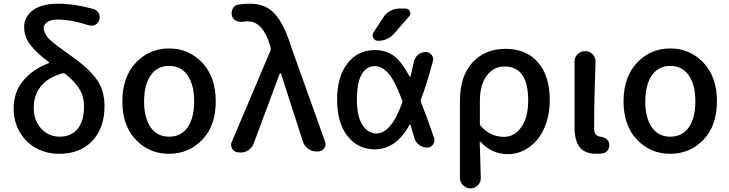

<svg xmlns="http://www.w3.org/2000/svg" viewBox="-20 -830 3996 1052"><path d="M305.7 -81.1Q371.1 -81.1 405.8 -124.5Q440.4 -168 440.4 -247.1Q440.4 -302.7 413.6 -344.7Q386.7 -386.7 336.9 -425.8Q331.1 -429.7 324.2 -428.7Q249 -409.2 207 -360.8Q165 -312.5 165 -240.2Q165 -168 206.5 -124.5Q248 -81.1 305.7 -81.1ZM493.2 -780.3Q511.7 -774.4 521.5 -757.8Q526.4 -747.1 526.4 -735.4Q526.4 -728.5 524.4 -721.7Q518.6 -703.1 502 -694.3Q492.2 -689.5 481.4 -689.5Q474.6 -689.5 466.8 -691.4Q368.2 -722.7 297.9 -722.7Q258.8 -722.7 239.3 -709.5Q219.7 -696.3 219.7 -674.8Q219.7 -662.1 226.6 -648.4Q233.4 -634.8 241.7 -624.5Q250 -614.3 269 -598.6Q288.1 -583 300.8 -573.7Q313.5 -564.5 340.8 -544.9Q368.2 -525.4 381.8 -514.6Q422.9 -485.4 450.2 -460.9Q477.5 -436.5 502.9 -404.3Q528.3 -372.1 540.5 -333Q552.7 -293.9 552.7 -248Q552.7 -129.9 486.3 -58.6Q419.9 12.7 303.7 12.7Q238.3 12.7 182.1 -16.1Q126 -44.9 90.3 -103Q54.7 -161.1 54.7 -237.3Q54.7 -325.2 107.9 -388.7Q161.1 -452.1 246.1 -483.4Q248 -484.4 248.5 -486.8Q249 -489.3 247.1 -490.2Q183.6 -537.1 147.9 -582Q112.3 -627 112.3 -682.6Q112.3 -737.3 159.7 -773.4Q207 -809.6 298.8 -809.6Q388.7 -809.6 493.2 -780.3Z M906.2 12.7Q797.9 12.7 724.1 -64.5Q650.4 -141.6 650.4 -274.4Q650.4 -408.2 724.1 -486.3Q797.9 -564.5 906.2 -564.5Q1014.6 -564.5 1088.4 -486.3Q1162.1 -408.2 1162.1 -274.4Q1162.1 -141.6 1088.4 -64.5Q1014.6 12.7 906.2 12.7ZM1043.9 -274.4Q1043.9 -364.3 1008.3 -416.5Q972.7 -468.8 906.7 -468.8Q840.8 -468.8 805.2 -416.5Q769.5 -364.3 769.5 -274.4Q769.5 -184.6 805.2 -132.8Q840.8 -81.1 906.7 -81.1Q972.7 -81.1 1008.3 -132.8Q1043.9 -184.6 1043.9 -274.4Z M1370.1 -43.9Q1361.3 -20.5 1339.8 -5.9Q1320.3 5.9 1298.8 5.9Q1295.9 5.9 1293 4.9H1284.2Q1262.7 2.9 1252 -15.6Q1246.1 -25.4 1246.1 -36.1Q1246.1 -44.9 1250 -52.7L1461.9 -552.7Q1464.8 -558.6 1462.9 -566.4L1460 -580.1Q1419.9 -712.9 1338.9 -712.9Q1324.2 -712.9 1311.5 -710.9Q1305.7 -710 1299.8 -710Q1286.1 -710 1274.4 -715.8Q1256.8 -724.6 1251 -742.2Q1249 -750 1249 -757.8Q1249 -770.5 1254.9 -782.2Q1264.6 -800.8 1285.2 -804.7Q1313.5 -809.6 1351.6 -809.6Q1435.5 -809.6 1486.3 -753.4Q1537.1 -697.3 1575.2 -574.2L1760.7 -54.7Q1763.7 -46.9 1763.7 -40Q1763.7 -28.3 1755.9 -17.6Q1743.2 0 1722.7 0H1714.8Q1688.5 0 1668 -15.1Q1647.5 -30.3 1639.6 -54.7L1519.5 -426.8Q1518.6 -428.7 1516.1 -428.7Q1513.7 -428.7 1512.7 -426.8Z M2183.6 -266.6Q2186.5 -273.4 2183.6 -280.3Q2143.6 -386.7 2109.4 -426.8Q2073.2 -467.8 2034.2 -467.8Q1988.3 -467.8 1961.9 -422.9Q1935.5 -377.9 1935.5 -283.2Q1935.5 -191.4 1966.3 -145Q1997.1 -98.6 2043 -98.6Q2081.1 -98.6 2116.2 -138.7Q2150.4 -176.8 2183.6 -266.6ZM2286.1 -285.2Q2283.2 -278.3 2286.1 -271.5Q2316.4 -197.3 2358.4 -74.2Q2360.4 -67.4 2360.4 -60.5Q2360.4 -48.8 2352.5 -38.1Q2340.8 -21.5 2320.3 -21.5Q2295.9 -21.5 2275.9 -36.6Q2255.9 -51.8 2250 -75.2Q2238.3 -115.2 2229.5 -145.5Q2229.5 -147.5 2227.1 -147.5Q2224.6 -147.5 2223.6 -145.5Q2185.5 -77.1 2138.7 -44.9Q2090.8 -11.7 2034.2 -11.7Q1941.4 -11.7 1884.3 -84Q1827.1 -156.2 1827.1 -283.2Q1827.1 -411.1 1884.3 -483.4Q1941.4 -555.7 2034.2 -555.7Q2094.7 -555.7 2138.7 -523.4Q2180.7 -491.2 2223.6 -412.1Q2224.6 -410.2 2226.6 -410.2Q2228.5 -410.2 2229.5 -412.1Q2238.3 -447.3 2248 -493.2Q2252.9 -515.6 2271 -530.3Q2289.1 -544.9 2312.5 -544.9Q2333 -544.9 2344.7 -529.3Q2353.5 -517.6 2353.5 -504.9Q2353.5 -500 2351.6 -494.1Q2319.3 -370.1 2286.1 -285.2ZM2080.1 -734.4Q2094.7 -757.8 2118.2 -770.5Q2141.6 -783.2 2168.9 -783.2H2202.1Q2218.8 -783.2 2225.6 -767.6Q2228.5 -761.7 2228.5 -756.8Q2228.5 -748 2221.7 -740.2L2140.6 -647.5Q2105.5 -606.4 2050.8 -606.4Q2034.2 -606.4 2025.4 -622.1Q2021.5 -628.9 2021.5 -635.7Q2021.5 -644.5 2026.4 -652.3Z M2557.6 202.1Q2534.2 202.1 2517.1 185.1Q2500 168 2500 144.5V-274.4Q2500 -414.1 2569.3 -488.3Q2638.7 -562.5 2749 -562.5Q2864.3 -562.5 2928.2 -487.8Q2992.2 -413.1 2992.2 -282.2Q2992.2 -213.9 2973.1 -156.7Q2954.1 -99.6 2921.9 -62.5Q2889.6 -25.4 2849.1 -5.4Q2808.6 14.6 2764.6 14.6Q2673.8 14.6 2613.3 -52.7Q2611.3 -53.7 2609.9 -53.2Q2608.4 -52.7 2608.4 -50.8Q2608.4 -32.2 2611.3 37.1Q2614.3 138.7 2614.3 146.5Q2614.3 168.9 2598.6 184.6Q2582 202.1 2558.6 202.1ZM2742.2 -80.1Q2798.8 -80.1 2836.4 -133.3Q2874 -186.5 2874 -280.3Q2874 -465.8 2744.1 -465.8Q2685.5 -465.8 2647.5 -416Q2609.4 -366.2 2609.4 -277.3V-152.3Q2609.4 -144.5 2614.3 -139.6Q2667 -80.1 2742.2 -80.1Z M3249 12.7Q3183.6 12.7 3155.8 -23.9Q3127.9 -60.5 3127.9 -132.8V-492.2Q3127.9 -516.6 3145 -533.2Q3162.1 -549.8 3185.5 -549.8H3186.5Q3210 -549.8 3226.6 -533.2Q3243.2 -516.6 3243.2 -494.1Q3243.2 -491.2 3240.2 -398.4Q3238.3 -335 3237.3 -297.9Q3236.3 -260.7 3235.8 -211.4Q3235.4 -162.1 3235.4 -126Q3235.4 -85.9 3266.6 -82Q3312.5 -75.2 3317.4 -44.9Q3318.4 -39.1 3318.4 -34.2Q3318.4 -20.5 3311.5 -8.8Q3300.8 7.8 3282.2 10.7Q3267.6 12.7 3249 12.7Z M3652.3 12.7Q3543.9 12.7 3470.2 -64.5Q3396.5 -141.6 3396.5 -274.4Q3396.5 -408.2 3470.2 -486.3Q3543.9 -564.5 3652.3 -564.5Q3760.7 -564.5 3834.5 -486.3Q3908.2 -408.2 3908.2 -274.4Q3908.2 -141.6 3834.5 -64.5Q3760.7 12.7 3652.3 12.7ZM3790 -274.4Q3790 -364.3 3754.4 -416.5Q3718.8 -468.8 3652.8 -468.8Q3586.9 -468.8 3551.3 -416.5Q3515.6 -364.3 3515.6 -274.4Q3515.6 -184.6 3551.3 -132.8Q3586.9 -81.1 3652.8 -81.1Q3718.8 -81.1 3754.4 -132.8Q3790 -184.6 3790 -274.4Z"/></svg>

Font: Gen Jyuu Gothic Medium
Style: Regular
Weight: 500
Designer: [Source Han Sans]
Ryoko NISHIZUKA  (kana & ideographs); Paul D. Hunt (Latin, Greek & Cyrillic); Wenlong ZHANG  (bopomofo
Version: Version 1.002.20150607